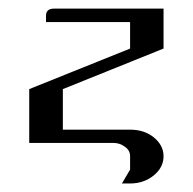

<svg xmlns="http://www.w3.org/2000/svg" viewBox="-20 -332 448 446"><path d="M47.9 0V-125L282.2 -219.2V-280.8H86.9V-295.9Q86.9 -312 106 -312H359.9V-219.2L126 -125V-30.8H282.2Q314.9 -30.8 336.9 -13.2Q359.9 5.4 359.9 30.8Q359.9 57.1 336.9 75.7Q314 94.2 282.2 94.2H263.2L282.2 62V30.8Q282.2 17.1 270 8.8Q258.3 0 243.2 0Z"/></svg>

Font: Hhenum
Style: Regular
Weight: 400
Designer: T. Christopher White
Version: Version 1.0